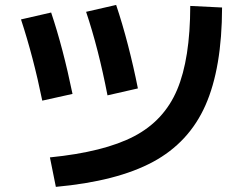

<svg xmlns="http://www.w3.org/2000/svg" viewBox="-20 -738 978 770"><path d="M743 -714.2 870.6 -707.9Q870.1 -465.3 804 -315.9Q737.9 -166.5 593.4 -88.7Q448.8 -10.9 204 11.4L180.2 -106.8Q397.4 -128.5 517.8 -191.5Q638.2 -254.5 690.4 -378.2Q742.6 -501.8 743 -714.2ZM64.2 -660.1 185.1 -687.8Q232.8 -545.9 270.8 -361.3L149.5 -334.4Q114 -508.9 64.2 -660.1ZM325.3 -690.6 445.8 -718.2Q471 -643.1 493.4 -556.6Q515.8 -470 533 -383.4L411.1 -355.6Q375 -542.7 325.3 -690.6Z"/></svg>

Font: Pretendard JP Variable
Style: Regular
Weight: 400
Designer: Base glyphs from Inter by Rasmus Andersson; Hangul glyphs from Noto Sans CJK(Source Han Sans) by Jang Soo-young and Kang
Foundry: Kil Hyung-jin
Version: Version 1.307;Glyphs 3.2 (3192)